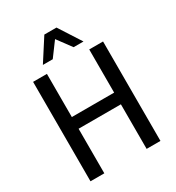

<svg xmlns="http://www.w3.org/2000/svg" viewBox="-214 -1051 1080 1179"><g transform="rotate(-30 326.0 -461.0)"><path d="M78 0V-705H176V-399H476V-705H574V0H476V-316H176V0ZM182 -765 283 -922H369L470 -765H400L326 -865L252 -765Z"/></g></svg>

Font: Nunito Sans 10pt Condensed SemiBold
Style: Regular
Weight: 600
Width: 3
Designer: Vernon Adams
Foundry: Vernon Adams
Version: Version 3.101;gftools[0.9.27]